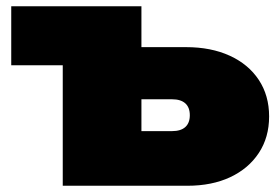

<svg xmlns="http://www.w3.org/2000/svg" viewBox="-20 -595 895 615"><path d="M181 0V-386H16V-575H433V-444H576Q656 -444 716 -416.5Q776 -389 809 -339Q842 -289 842 -222Q842 -155 809 -105Q776 -55 717.5 -27.5Q659 0 580 0ZM433 -175H531Q559 -175 573.5 -188Q588 -201 588 -226Q588 -251 573.5 -264Q559 -277 531 -277H433Z"/></svg>

Font: Bounded
Style: Regular
Weight: 900
Designer: Vlad Churkin
Version: Version 1.0